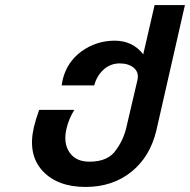

<svg xmlns="http://www.w3.org/2000/svg" viewBox="-20 -740 752 760"><path d="M454 -489Q417 -489 390 -464.5Q363 -440 353 -402H224Q224 -404 228 -424Q245 -495 303 -537Q362 -579 434 -579Q505 -579 547 -525L592 -720H712L599 -224Q574 -119 499.5 -59.5Q425 0 319 0Q208 0 149 -63Q89 -128 114 -236Q121 -266 135 -305H274Q252 -269 243 -230Q230 -174 255 -137Q280 -100 334 -100Q408 -100 439 -146Q469 -187 480 -235L524 -423Q531 -454 509 -472Q488 -489 454 -489Z"/></svg>

Font: Miedinger
Style: Bold-Italic
Weight: 700
Italic angle: -13°
Version: Version 001.000